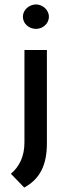

<svg xmlns="http://www.w3.org/2000/svg" viewBox="-20 -643 305 864"><path d="M83 -568C83 -535 112 -513 142 -513C171 -513 200 -535 200 -568C200 -599 171 -623 142 -623C112 -623 83 -599 83 -568ZM89 201C161 162 191 98 191 2V-418H90V-2C90 61 67 107 29 139Z"/></svg>

Font: Reem Kufi
Style: Regular
Weight: 400
Designer: Khaled Hosny
Version: Version 0.007